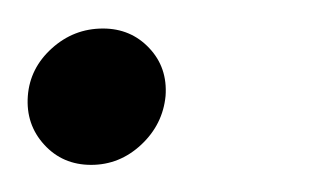

<svg xmlns="http://www.w3.org/2000/svg" viewBox="-36 -110 238 138"><path d="M29.5 8.5Q9 8.5 -4.2 -6Q-17.5 -20.5 -16 -41Q-14.5 -61 1.2 -75.2Q17 -89.5 38 -89.5Q58 -89.5 71.2 -75.5Q84.5 -61.5 83 -41Q81 -20.5 65.5 -6Q50 8.5 29.5 8.5Z"/></svg>

Font: Anybody ExtraExpanded Light
Style: Italic
Weight: 300
Width: 8
Italic angle: -10°
Designer: Tyler Finck
Foundry: Etcetera Type Company
Version: Version 1.010; ttfautohint (v1.8.3) -l 8 -r 50 -G 200 -x 14 